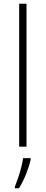

<svg xmlns="http://www.w3.org/2000/svg" viewBox="-20 -780 242 1021"><path d="M121 0H82V-760H121ZM143 69Q135 105 118.5 146Q102 187 81 221H59V213Q66 196 75.5 168.5Q85 141 92.5 111.5Q100 82 103 61H143Z"/></svg>

Font: Noto Sans Lao Looped SemiCondensed ExtraLight
Style: Regular
Weight: 200
Width: 4
Designer: Mark Frömberg, Ben Mitchell
Foundry: The Fontpad Ltd
Version: Version 1.002; ttfautohint (v1.8.4.7-5d5b)